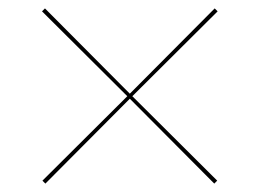

<svg xmlns="http://www.w3.org/2000/svg" viewBox="-20 -483 618 457"><path d="M88 -46 81 -53 283 -254 80 -456 87 -463 289 -260 491 -463 498 -456 295 -254 497 -53 490 -46 289 -248Z"/></svg>

Font: Jost* Hairline
Style: Regular
Weight: 100
Version: Version 3.7